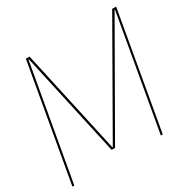

<svg xmlns="http://www.w3.org/2000/svg" viewBox="-161 -821 960 967"><g transform="rotate(-30 319.0 -337.5)"><path d="M-9 0H2L119.5 -665.5H121.5L254.5 -61.5H274.5L620.5 -665.5H622.5L505.5 0H516.5L635 -675H612L266.5 -70.5H264.5L131.5 -675H110Z"/></g></svg>

Font: Anybody UltraCondensed Thin Thin
Style: Italic
Weight: 250
Italic angle: -10°
Version: Version 1.111